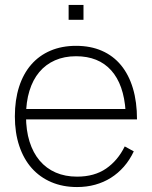

<svg xmlns="http://www.w3.org/2000/svg" viewBox="-20 -740 613 775"><path d="M257 -660V-720H317V-660ZM291 -27Q243 -27 205 -43.5Q167 -60 140.2 -91.5Q113.5 -123 99.2 -168.5Q85 -214 85 -271.5Q85 -328.5 98.8 -373.2Q112.5 -418 138.5 -449Q164.5 -480 202 -496.5Q239.5 -513 287 -513Q377.5 -513 428.8 -456Q480 -399 487 -290.5V-258H533Q533 -328.5 516.5 -383.5Q500 -438.5 468.5 -476.8Q437 -515 391.2 -535Q345.5 -555 287 -555Q229.5 -555 183.8 -535.5Q138 -516 106 -479.2Q74 -442.5 57 -389.5Q40 -336.5 40 -270Q40 -204 57.8 -151Q75.5 -98 108.2 -61.2Q141 -24.5 187.2 -4.8Q233.5 15 291 15Q330 15 364.2 5.5Q398.5 -4 427.5 -22.2Q456.5 -40.5 480 -67.2Q503.5 -94 520 -129L483.5 -149Q455.5 -92 408.2 -59.5Q361 -27 291 -27ZM519 -300H78.5L77.5 -258H533Z"/></svg>

Font: Vela Sans GX ExtLt
Style: Regular
Weight: 200
Designer: Principal design: Mikhail Sharanda - project Manrope.
Design modification: Ravid Balaliev
Foundry: Mikhail Sharanda
Version: Version 1.001